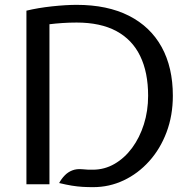

<svg xmlns="http://www.w3.org/2000/svg" viewBox="-20 -760 753 792"><path d="M364 12Q341.5 12 320.5 10.8Q299.5 9.5 276.2 5.8Q253 2 224 -5Q233.5 -22.5 246.8 -36.2Q260 -50 277.8 -57Q295.5 -64 318 -62Q334 -60.5 342.5 -60.2Q351 -60 363 -60Q411 -60 452.5 -84Q494 -108 525 -150Q556 -192 573.5 -247.2Q591 -302.5 591 -365Q591 -461.5 558.2 -529Q525.5 -596.5 460 -631.8Q394.5 -667 296 -667Q266 -667 237 -665Q208 -663 184 -660V0H89V-716Q136.5 -727.5 194.5 -733.8Q252.5 -740 296 -740Q423 -740 511.8 -695Q600.5 -650 646.8 -566Q693 -482 693 -365Q693 -283.5 667 -214.5Q641 -145.5 595.2 -94.8Q549.5 -44 490.2 -16Q431 12 364 12Z"/></svg>

Font: Expletus Sans
Style: Regular
Weight: 400
Designer: Jasper de Waard
Foundry: Designtown
Version: Version 7.500